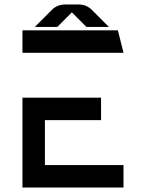

<svg xmlns="http://www.w3.org/2000/svg" viewBox="-20 -835 650 855"><path d="M430 -400V-300H180V-100H530V0H80V-400ZM80 -700H505L530 -600H80ZM211 -791Q235 -815 270 -815H331Q365 -815 389 -791L465 -715H365L300 -780L235 -715H135Z"/></svg>

Font: SB Skate blade
Style: Regular
Weight: 400
Designer: Valerio Brotto (Silverblur_type)
Version: Version 1.003